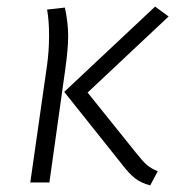

<svg xmlns="http://www.w3.org/2000/svg" viewBox="-20 -554 551 583"><path d="M352 -53 175 -275 451 -534 492 -504 246 -273 393 -90Q412 -66 424.5 -54.5Q437 -43 459 -34L436 9Q407 1 389.5 -13Q372 -27 352 -53ZM123 -357Q129 -400 129 -447Q129 -491 123 -525L177 -531Q187 -485 187 -444Q187 -407 178 -342L130 0H72Z"/></svg>

Font: Fira Sans Light
Style: Italic
Weight: 300
Italic angle: -8°
Designer: bBox Type GmbH & Carrois Corporate GbR & Edenspiekermann AG
Foundry: bBox Type GmbH & Carrois Corporate GbR & Edenspiekermann AG
Version: Version 4.301